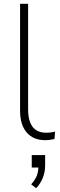

<svg xmlns="http://www.w3.org/2000/svg" viewBox="-20 -725 315 1004"><path d="M217 8Q154 8 119.5 -32.5Q85 -73 85 -146V-705H127V-153Q127 -113 137.5 -85.5Q148 -58 169 -44.5Q190 -31 221 -31Q234 -31 245.5 -32.5Q257 -34 268 -37L265 2Q252 5 240 6.5Q228 8 217 8ZM169 259 143 239Q166 213 173.5 191Q181 169 181 144L196 151H146V86H216V140Q216 174 204 204.5Q192 235 169 259Z"/></svg>

Font: Nunito Sans 12pt ExtraLight ExtraLight
Style: Regular
Weight: 250
Version: Version 3.101;gftools[0.9.27]